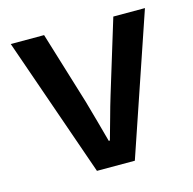

<svg xmlns="http://www.w3.org/2000/svg" viewBox="-80 -571 654 651"><g transform="rotate(-15 247.5 -245.5)"><path d="M183 0 12 -491H129L207 -236Q217 -200 227.5 -163Q238 -126 248 -88H252Q263 -126 273 -163Q283 -200 294 -236L372 -491H483L316 0Z"/></g></svg>

Font: CV Source Sans Light
Style: Bold
Weight: 600
Designer: Paul D. Hunt
Foundry: Adobe Systems Incorporated
Version: Version 3.001